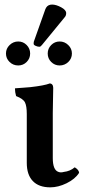

<svg xmlns="http://www.w3.org/2000/svg" viewBox="-20 -804 370 833"><path d="M209 -118.2Q209 -65.9 233.9 -58.1Q243.7 -54.2 256.8 -58.1Q284.2 -61 304.2 -78.1Q322.3 -67.4 323.2 -54.2Q305.7 -26.9 269 -9Q232.4 8.8 198.2 8.8Q148.4 8.8 122.3 -18.6Q96.2 -45.9 96.2 -97.2V-309.1Q96.2 -343.8 88.4 -359.6Q80.6 -375.5 49.8 -387.2Q44.9 -404.3 44.9 -419.9L45.9 -420.9Q55.7 -421.9 78.4 -423.3Q101.1 -424.8 110.8 -425.8Q171.9 -432.6 195.8 -441.9Q202.6 -441.9 206.8 -436.8Q210.9 -431.6 210.9 -422.9Q210.9 -394 210 -372.1Q210 -363.3 209.5 -343.3Q209 -323.2 209 -313ZM206.1 -784.2Q223.1 -784.2 245.1 -772.5Q267.1 -760.7 267.1 -747.1Q267.1 -737.3 262.2 -731L162.1 -608.9Q156.2 -601.1 150.9 -601.1Q143.6 -601.1 134.8 -605Q126 -608.9 126 -613.8Q126 -621.1 127 -624L176.8 -764.2L180.2 -771Q188.5 -784.2 206.1 -784.2ZM59.1 -520Q37.1 -520 21.5 -535.2Q5.9 -550.3 5.9 -571.8Q5.9 -593.3 21.7 -608.6Q37.6 -624 59.1 -624Q80.6 -624 95.7 -608.6Q110.8 -593.3 110.8 -571.8Q110.8 -550.3 95.7 -535.2Q80.6 -520 59.1 -520ZM238.8 -520Q217.3 -520 202.1 -535.2Q187 -550.3 187 -571.8Q187 -593.3 202.1 -608.6Q217.3 -624 238.8 -624Q260.3 -624 276.1 -608.6Q292 -593.3 292 -571.8Q292 -550.3 276.4 -535.2Q260.7 -520 238.8 -520Z"/></svg>

Font: Common Serif SemiBold
Style: Regular
Weight: 600
Designer: Philipp H. Poll, Khaled Hosny
Foundry: Stefan Peev, Context Ltd.
Version: Version 1.026